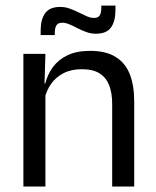

<svg xmlns="http://www.w3.org/2000/svg" viewBox="-20 -686 573 706"><path d="M392.5 0V-303.5Q392.5 -343 381.8 -371.5Q371 -400 346.8 -415.8Q322.5 -431.5 280.5 -431.5Q242 -431.5 213.8 -417Q185.5 -402.5 168 -377.8Q150.5 -353 143.5 -321.5L129 -379H146.5Q154.5 -412 174.5 -439.2Q194.5 -466.5 228.2 -482.8Q262 -499 311 -499Q369 -499 404.8 -477Q440.5 -455 457 -413.8Q473.5 -372.5 473.5 -312.5V0ZM66 0V-488H147L143.5 -371L147 -366.5V0ZM332.5 -562Q314.5 -562 297.8 -568Q281 -574 265.2 -582.2Q249.5 -590.5 235.2 -596.5Q221 -602.5 208.5 -602.5Q194 -602.5 187.8 -593.2Q181.5 -584 181.5 -565.5V-557H129.5V-573.5Q129.5 -614.5 146 -637.5Q162.5 -660.5 201.5 -660.5Q220 -660.5 237 -654.2Q254 -648 269.5 -640.2Q285 -632.5 299 -626.2Q313 -620 325.5 -620Q340.5 -620 346.5 -629.2Q352.5 -638.5 352.5 -657.5V-665.5H404.5V-649Q404.5 -607.5 388 -584.8Q371.5 -562 332.5 -562Z"/></svg>

Font: Anek Bangla Medium
Style: Regular
Weight: 400
Version: Version 1.003